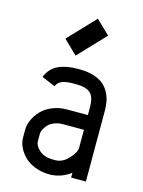

<svg xmlns="http://www.w3.org/2000/svg" viewBox="-118 -839 686 921"><g transform="rotate(15 225.0 -379.0)"><path d="M193.8 -570.8 125.5 -636.7 251.5 -769.5 319.8 -703.6ZM220.7 -237.3Q196.3 -237.3 176.8 -229Q157.2 -220.7 146.7 -208.5Q136.2 -196.3 130.9 -184.8Q125.5 -173.3 125.5 -164.6V-126.5Q125.5 -105.5 149.7 -83.3Q173.8 -61 220.7 -61H229.5Q265.6 -61 295.2 -93.5Q324.7 -126 324.7 -147.5V-237.3ZM220.7 -512.2H229.5Q268.6 -512.2 298.6 -502.9Q328.6 -493.7 347.2 -478.8Q365.7 -463.9 377.4 -442.4Q389.2 -420.9 393.6 -398.9Q397.9 -377 397.9 -351.1V0H324.7V-23.9Q282.2 8.3 229.5 12.2H220.7Q182.6 12.2 150.1 0Q117.7 -12.2 96.7 -32.2Q75.7 -52.2 64 -76.7Q52.2 -101.1 52.2 -126.5V-164.6Q52.2 -189.5 64 -215.1Q75.7 -240.7 96.4 -262.2Q117.2 -283.7 149.9 -297.1Q182.6 -310.5 220.7 -310.5H324.7V-351.1Q324.7 -398.9 303.7 -418.9Q282.7 -439 229.5 -439H220.7Q180.7 -439 161.4 -430.4Q142.1 -421.9 134.3 -402.8L66.9 -431.2Q85 -475.1 123.8 -493.7Q162.6 -512.2 220.7 -512.2Z"/></g></svg>

Font: Anka/Coder Narrow
Style: Regular
Weight: 400
Width: 3
Monospace: yes
Version: Version 001.100